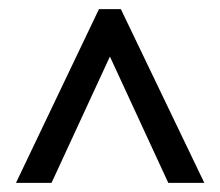

<svg xmlns="http://www.w3.org/2000/svg" viewBox="-20 -733 482 421"><path d="M197 -713H245L428 -332H349L221 -609L93 -332H15Z"/></svg>

Font: Noto Sans UI Cond
Style: Regular
Weight: 400
Width: 3
Designer: Monotype Design Team
Foundry: Monotype Imaging Inc.
Version: Version 1.001